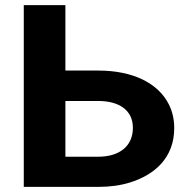

<svg xmlns="http://www.w3.org/2000/svg" viewBox="-20 -731 760 751"><path d="M235.8 -455V-711H73V0H364.5C410 0 451 -5.7 487.7 -17C585.2 -47.1 661.5 -114.1 661.5 -230C661.5 -264 654.5 -294.8 640.6 -322.5C598.4 -406.4 499.4 -455 364.5 -455ZM499.8 -231C499.8 -158.4 445.8 -118 364.5 -118H235.8V-336H364.5C443.6 -336 499.8 -301.7 499.8 -231Z"/></svg>

Font: Asimov
Style: Wid
Weight: 500
Designer: Google
Version: Version 2.000980; 2014